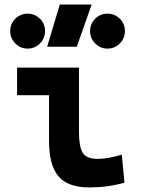

<svg xmlns="http://www.w3.org/2000/svg" viewBox="-20 -815 626 845"><path d="M373 9.8Q278.8 9.8 237.3 -39.1Q195.8 -87.9 195.8 -195.3V-396H55.2V-517.6H327.6V-232.9Q327.6 -171.4 343.3 -143.6Q358.9 -115.7 412.1 -115.7Q453.1 -115.7 516.1 -134.3L527.8 -10.7Q487.8 0 451.4 4.9Q415 9.8 373 9.8ZM187.5 -609.4 243.2 -794.9H383.3L317.9 -609.4ZM453.1 -601.1Q421.4 -601.1 398.9 -623.8Q376.5 -646.5 376.5 -678.2Q376.5 -710.4 398.9 -732.7Q421.4 -754.9 453.1 -754.9Q484.9 -754.9 507.3 -732.7Q529.8 -710.4 529.8 -678.2Q529.8 -646.5 507.3 -623.8Q484.9 -601.1 453.1 -601.1ZM101.6 -601.1Q70.3 -601.1 47.6 -623.8Q24.9 -646.5 24.9 -678.2Q24.9 -710.4 47.6 -732.7Q70.3 -754.9 101.6 -754.9Q133.3 -754.9 155.8 -732.7Q178.2 -710.4 178.2 -678.2Q178.2 -646.5 155.8 -623.8Q133.3 -601.1 101.6 -601.1Z"/></svg>

Font: Cascadia Mono PL
Style: Bold
Weight: 700
Monospace: yes
Designer: Aaron Bell
Foundry: Saja Typeworks
Version: Version 2404.023; ttfautohint (v1.8.4)